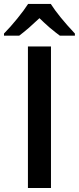

<svg xmlns="http://www.w3.org/2000/svg" viewBox="-47 -948 397 968"><path d="M93.8 0V-713.9H210V0ZM94.7 -928.2H209Q248.5 -866.2 330.6 -778.8V-768.1H254.9Q237.8 -780.3 203.6 -808.6Q169.4 -838.9 151.9 -856.4Q125 -831.1 99.6 -808.6Q71.3 -784.2 49.8 -768.1H-26.9V-778.8Q4.9 -811 40 -854.2Q75.2 -897.5 94.7 -928.2Z"/></svg>

Font: Viking Open Sans Light
Style: Bold
Weight: 600
Foundry: Ascender Corporation
Version: Version 2.001